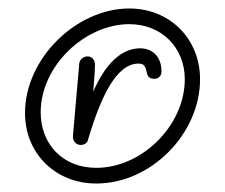

<svg xmlns="http://www.w3.org/2000/svg" viewBox="-20 -723 531 453"><path d="M452 -536C452 -631 381 -703 285 -703C161 -703 39 -586 39 -456C39 -361 111 -290 207 -290C337 -290 452 -408 452 -536ZM207 -327C129 -327 76 -382 76 -458C76 -568 181 -666 285 -666C361 -666 416 -611 416 -536C416 -427 315 -327 207 -327ZM361 -554C361 -593 336 -609 311 -609C278 -609 236 -589 200 -507C202 -535 204 -552 204 -571C204 -581 197 -590 187 -590C177 -590 168 -583 167 -573L152 -401C152 -388 161 -381 171 -381C178 -381 185 -385 187 -391C217 -493 254 -573 307 -573C336 -573 315 -537 344 -537C355 -537 361 -545 361 -554Z"/></svg>

Font: Sacramento
Style: Regular
Weight: 400
Designer: Astigmatic (AOETI)
Foundry: Astigmatic (AOETI)
Version: Version 1.000